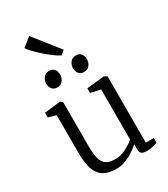

<svg xmlns="http://www.w3.org/2000/svg" viewBox="-250 -1156 1116 1277"><g transform="rotate(-30 308.0 -517.0)"><path d="M488 9Q464 9 451 0.8Q438 -7.5 438 -33V-72.5Q418 -54.5 389.2 -35Q360.5 -15.5 326.5 -2.2Q292.5 11 256 11Q165 11 126.5 -40Q88 -91 88 -204V-497.5L28.5 -514.5V-550.5L149 -564H151L168.5 -552.5V-215.5Q168.5 -157 177.2 -120.2Q186 -83.5 210.2 -66.2Q234.5 -49 280.5 -49Q312 -49 340 -59.5Q368 -70 391 -84.8Q414 -99.5 429.5 -113V-497.5L354 -514.5V-550.5L485.5 -564H487.5L510 -552.5V-43H571.5L570.5 -6Q554 -1.5 534 3.8Q514 9 488 9ZM183.5 -655Q159 -655 145.5 -671.5Q132 -688 132 -712.5Q132 -737 147 -757.5Q162 -778 190.5 -778H191.5Q216.5 -778 229.8 -761.5Q243 -745 243 -720.5Q243 -696 228.2 -675.5Q213.5 -655 184.5 -655ZM389 -655Q364.5 -655 351 -671.5Q337.5 -688 337.5 -712.5Q337.5 -737 352.5 -757.5Q367.5 -778 396 -778H397Q422 -778 435.2 -761.5Q448.5 -745 448.5 -720.5Q448.5 -696 433.8 -675.5Q419 -655 390 -655ZM314 -825.5Q296 -834 268.2 -854.2Q240.5 -874.5 211 -900.2Q181.5 -926 158.2 -950.2Q135 -974.5 125 -991L192.5 -1045L346 -851.5L315 -825.5Z"/></g></svg>

Font: Merriweather 24pt Light
Style: Regular
Weight: 300
Designer: Eben Sorkin
Foundry: Eben Sorkin
Version: Version 2.100